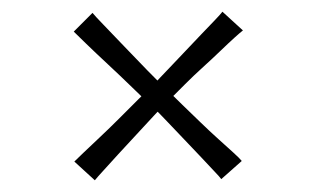

<svg xmlns="http://www.w3.org/2000/svg" viewBox="-20 -457 540 328"><path d="M393 -182 358 -151Q356 -154 346.5 -164Q337 -174 323.5 -188.5Q310 -203 294.5 -219Q279 -235 265 -250Q251 -265 240 -275Q226 -288 206 -307.5Q186 -327 164.5 -347Q143 -367 127 -382.5Q111 -398 106 -403L138 -435Q142 -430 157 -414.5Q172 -399 192 -378Q212 -357 232 -336.5Q252 -316 266 -303Q276 -293 291 -278.5Q306 -264 322 -248.5Q338 -233 353 -219.5Q368 -206 379 -196Q390 -186 393 -182ZM142 -149 107 -181Q111 -185 122.5 -196Q134 -207 150.5 -222.5Q167 -238 184 -255Q201 -272 216.5 -287.5Q232 -303 243 -313Q253 -324 267 -338.5Q281 -353 295.5 -368.5Q310 -384 323.5 -398Q337 -412 347 -422.5Q357 -433 360 -437L395 -405Q391 -402 381 -393Q371 -384 357 -370.5Q343 -357 327 -342.5Q311 -328 296.5 -313.5Q282 -299 270 -287Q258 -276 243.5 -260Q229 -244 212.5 -226.5Q196 -209 182 -193.5Q168 -178 157 -166Q146 -154 142 -149Z"/></svg>

Font: Truculenta ExtraLight
Style: Regular
Weight: 250
Version: Version 1.002